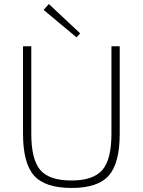

<svg xmlns="http://www.w3.org/2000/svg" viewBox="-20 -919 707 951"><path d="M377 -754 359 -734 196 -870 222 -899ZM573 -690V-257Q573 -111 519 -49.5Q465 12 335 12Q203 12 148.5 -49.5Q94 -111 94 -257V-690H135V-257Q135 -129 179.5 -77Q224 -25 334 -25Q442 -25 487 -77Q532 -129 532 -257V-690Z"/></svg>

Font: Exo 2.0 Extra Light
Style: Regular
Weight: 250
Designer: Natanael Gama
Version: Version 1.001;PS 001.001;hotconv 1.0.70;makeotf.lib2.5.58329